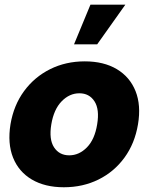

<svg xmlns="http://www.w3.org/2000/svg" viewBox="-20 -790 636 822"><path d="M253.4 11.7Q172.4 11.7 116.2 -21.5Q60.1 -54.7 35.9 -115.2Q11.7 -175.8 24.9 -257.8Q38.6 -339.4 83 -399.9Q127.4 -460.4 194.6 -493.9Q261.7 -527.3 342.8 -527.3Q424.3 -527.3 480.2 -493.9Q536.1 -460.4 560.3 -399.9Q584.5 -339.4 570.8 -257.8Q557.1 -175.8 512.9 -115.2Q468.8 -54.7 401.9 -21.5Q335 11.7 253.4 11.7ZM276.4 -125Q318.8 -125 352.3 -159.2Q385.7 -193.4 396 -257.8Q406.7 -321.8 384.5 -356.2Q362.3 -390.6 319.8 -390.6Q277.3 -390.6 243.9 -356.2Q210.4 -321.8 199.7 -257.8Q189 -193.4 211.4 -159.2Q233.9 -125 276.4 -125ZM296.9 -600.1 367.2 -770H516.6L396 -600.1Z"/></svg>

Font: Inter Display Extra Bold
Style: Italic
Weight: 800
Italic angle: -9.39999°
Designer: Rasmus Andersson
Foundry: rsms
Version: Version 4.000;git-4fc901f